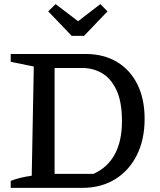

<svg xmlns="http://www.w3.org/2000/svg" viewBox="-20 -912 775 932"><path d="M395 -650Q483 -650 547.5 -611.5Q612 -573 647 -502.5Q682 -432 682 -335Q682 -234 644 -158.5Q606 -83 538 -41.5Q470 0 379 0H32V-34Q75 -51 134 -59L144 -589L32 -612V-650ZM434 -68Q572 -131 572 -324Q572 -418 545.5 -474.5Q519 -531 475.5 -556.5Q432 -582 380 -582H245V-68ZM328 -738 214 -857 250 -892 359 -809 467 -892 502 -857 388 -738Z"/></svg>

Font: Piazzolla SC Medium
Style: Regular
Weight: 500
Designer: Juan Pablo del Peral
Foundry: Huerta Tipografica
Version: Version 1.330